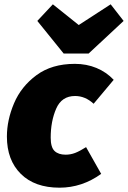

<svg xmlns="http://www.w3.org/2000/svg" viewBox="-20 -850 593 890"><path d="M507 -480 414 -369Q375 -405 328 -405Q266 -405 240.5 -346.5Q215 -288 215 -212Q215 -167 233 -150Q251 -133 284 -133Q307 -133 328 -141Q349 -149 379 -168L449 -44Q360 20 256 20Q141 20 76.5 -44Q12 -108 12 -217Q12 -293 45 -371Q78 -449 149 -501.5Q220 -554 327 -554Q381 -554 427 -535Q473 -516 507 -480ZM553 -753 391 -602H275L153 -753L225 -830L345 -734L493 -830Z"/></svg>

Font: FiraGO Heavy
Style: Italic
Weight: 900
Italic angle: -8°
Designer: bBox Type GmbH
Foundry: bBox Type GmbH
Version: Version 1.001